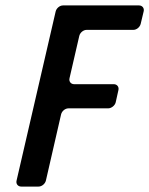

<svg xmlns="http://www.w3.org/2000/svg" viewBox="-20 -687 550 707"><path d="M58 0H122C134 0 146 -10 149 -22L205 -266C208 -278 220 -288 232 -288H378C390 -288 403 -298 406 -310L416 -355C419 -367 411 -377 399 -377H253C241 -377 233 -387 236 -399L272 -555C275 -567 287 -577 299 -577H471C483 -577 495 -587 498 -599L509 -645C512 -657 504 -667 492 -667H212C200 -667 188 -657 185 -645L41 -22C38 -10 46 0 58 0Z"/></svg>

Font: DIN Rundschrift
Style: MittelKursiv
Weight: 400
Version: Version 1.027